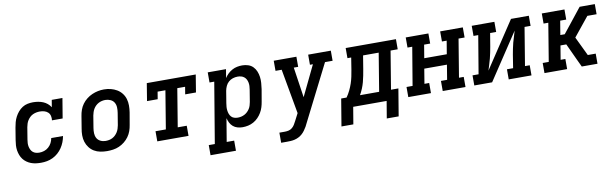

<svg xmlns="http://www.w3.org/2000/svg" viewBox="-47 -1027 5494 1719"><g transform="rotate(-10 2700.0 -168.0)"><path d="M254 8Q230 8 207 5Q184 2 163 -6Q142 -14 124 -27Q106 -40 93 -57Q80 -74 72 -95Q64 -116 60.5 -138.5Q57 -161 58.5 -185Q60 -209 64 -232L82 -342Q86 -366 92.5 -390Q99 -414 111 -437Q123 -460 140 -480Q157 -500 179 -514Q201 -528 226 -533Q251 -538 275 -538Q299 -538 322.5 -534Q346 -530 366.5 -521.5Q387 -513 404.5 -498.5Q422 -484 434 -465L445 -530H542L512 -349H415Q418 -369 413.5 -389Q409 -409 395 -422Q381 -435 361.5 -440.5Q342 -446 321 -446Q306 -446 290 -443Q274 -440 258.5 -433Q243 -426 230.5 -414Q218 -402 209 -388Q200 -374 195 -358.5Q190 -343 187 -327L169 -217Q166 -201 165.5 -185Q165 -169 168 -154Q171 -139 178 -125Q185 -111 196.5 -101.5Q208 -92 223 -88Q238 -84 254 -84Q276 -84 298 -91Q320 -98 338 -114Q356 -130 366.5 -150.5Q377 -171 381 -194H488Q483 -166 473 -140Q463 -114 447 -90Q431 -66 409 -46.5Q387 -27 361 -14.5Q335 -2 308 3Q281 8 254 8Z M854 8Q823 8 792.5 2Q762 -4 737 -19Q712 -34 694 -57.5Q676 -81 667 -109.5Q658 -138 658 -169.5Q658 -201 664 -232L682 -342Q686 -369 695.5 -396Q705 -423 722 -446.5Q739 -470 762.5 -488.5Q786 -507 812.5 -518.5Q839 -530 866 -535.5Q893 -541 921 -541Q953 -541 982.5 -533.5Q1012 -526 1037.5 -511Q1063 -496 1081.5 -472.5Q1100 -449 1108.5 -420.5Q1117 -392 1117 -360.5Q1117 -329 1112 -298L1093 -188Q1089 -161 1079.5 -134Q1070 -107 1053 -83.5Q1036 -60 1013 -41.5Q990 -23 963.5 -11.5Q937 0 909 4Q881 8 854 8ZM856 -84Q872 -84 888 -87Q904 -90 918.5 -97.5Q933 -105 945.5 -117Q958 -129 966.5 -143Q975 -157 980 -172Q985 -187 988 -203L1006 -313Q1010 -338 1009 -362.5Q1008 -387 996.5 -406.5Q985 -426 963 -436Q941 -446 917 -446Q901 -446 885.5 -442.5Q870 -439 855.5 -431.5Q841 -424 829 -412.5Q817 -401 808.5 -387Q800 -373 795 -357.5Q790 -342 787 -327L769 -217Q765 -193 766 -168.5Q767 -144 778 -124.5Q789 -105 810.5 -94.5Q832 -84 856 -84Q856 -84 856 -84Q856 -84 856 -84Z M1311 0V-92H1405L1462 -438H1391L1380 -371H1283L1309 -530H1754L1728 -371H1630L1641 -438H1570L1513 -92H1595V0Z M1759 205V113H1814L1906 -438H1863V-530H2029L2016 -451Q2029 -472 2047 -489Q2065 -506 2086.5 -517.5Q2108 -529 2131 -533.5Q2154 -538 2177 -538Q2205 -538 2231 -529.5Q2257 -521 2275 -502.5Q2293 -484 2303 -459.5Q2313 -435 2316.5 -408.5Q2320 -382 2318 -354Q2316 -326 2312 -298L2293 -188Q2289 -163 2281.5 -138.5Q2274 -114 2260.5 -91Q2247 -68 2228 -48.5Q2209 -29 2185.5 -16Q2162 -3 2136.5 2.5Q2111 8 2086 8Q2062 8 2039.5 1.5Q2017 -5 2000 -19.5Q1983 -34 1972.5 -54.5Q1962 -75 1957 -97L1922 113H1990V205ZM2058 -84Q2074 -84 2089.5 -87.5Q2105 -91 2119.5 -98.5Q2134 -106 2146 -117.5Q2158 -129 2167 -143Q2176 -157 2180.5 -172.5Q2185 -188 2188 -203L2206 -313Q2209 -329 2209.5 -345.5Q2210 -362 2207 -377Q2204 -392 2197 -405.5Q2190 -419 2178 -428.5Q2166 -438 2151 -442Q2136 -446 2119 -446Q2119 -446 2119 -446Q2119 -446 2119 -446Q2097 -446 2075.5 -439Q2054 -432 2037 -417Q2020 -402 2010.5 -381Q2001 -360 1997 -339L1979 -229Q1976 -212 1975 -195.5Q1974 -179 1976 -163Q1978 -147 1983.5 -132Q1989 -117 1999.5 -105.5Q2010 -94 2025.5 -89Q2041 -84 2058 -84Z M2401 205V113H2452Q2469 113 2486 109Q2503 105 2517 93.5Q2531 82 2540.5 66.5Q2550 51 2558 35Q2558 35 2558 34.5Q2558 34 2558 34L2559 33L2592 -31L2519 -438H2463V-530H2669V-438H2629L2670 -162L2803 -438H2776V-530H2982V-438H2913L2654 75Q2651 82 2647.5 88Q2644 94 2641 101Q2631 118 2619.5 134Q2608 150 2593.5 163Q2579 176 2561.5 185Q2544 194 2525.5 198.5Q2507 203 2488.5 204Q2470 205 2452 205Z M2958 155 2999 -92H3048Q3067 -119 3081.5 -149Q3096 -179 3106 -208.5Q3116 -238 3122.5 -269Q3129 -300 3134 -331L3151 -438H3117V-530H3574V-438H3509L3452 -92H3519L3478 155H3370L3396 0H3092L3066 155ZM3170 -92H3344L3401 -438H3259L3239 -316Q3234 -287 3228.5 -258.5Q3223 -230 3215.5 -202Q3208 -174 3196.5 -146Q3185 -118 3170 -92Z M3593 0V-92H3648L3706 -438H3663V-530H3869V-438H3814L3794 -318H3999L4019 -438H3976V-530H4182V-438H4127L4070 -92H4113V0H3906V-92H3962L3984 -226H3778L3756 -92H3799V0Z M4193 0V-92H4248L4306 -438H4263V-530H4469V-438H4414L4394 -318Q4389 -292 4384 -265.5Q4379 -239 4372 -213Q4365 -187 4357 -161Q4349 -135 4341 -109L4620 -530H4782V-438H4727L4670 -92H4713V0H4506V-92H4562L4581 -212Q4586 -238 4591 -264.5Q4596 -291 4603 -317Q4610 -343 4618.5 -369Q4627 -395 4634 -421L4355 0Z M4831 0V-92H4886L4943 -438H4900V-530H5106V-438H5051L5030 -311H5070L5244 -530H5382V-438H5298L5158 -265L5241 -92H5313V0H5170L5137 -70L5068 -219H5015L4994 -92H5037V0Z"/></g></svg>

Font: Iosevka Slab SmBdExObl
Style: Regular
Weight: 600
Width: 7
Italic angle: -9°
Monospace: yes
Designer: Belleve Invis
Foundry: Belleve Invis
Version: Version 11.1.0; ttfautohint (v1.8.3)